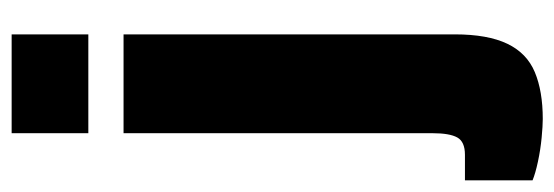

<svg xmlns="http://www.w3.org/2000/svg" viewBox="-376 -426 975 338"><g transform="rotate(-90 112.0 -257.5)"><path d="M46 -590V-725H220V-590ZM71 210Q59 210 38 208Q17 206 -4 201.5Q-25 197 -37 192V73H8Q31 73 38.5 59.5Q46 46 46 16V-528H220V55Q220 113 203.5 147.5Q187 182 153.5 196Q120 210 71 210Z"/></g></svg>

Font: Archivo Condensed Black
Style: Regular
Weight: 900
Width: 3
Designer: Hector Gatti
Foundry: Omnibus-Type
Version: Version 2.001